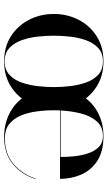

<svg xmlns="http://www.w3.org/2000/svg" viewBox="184 -694 520 928"><g transform="rotate(90 444.0 -230.0)"><path d="M47.5 -230Q47.5 -295 75.5 -349.5Q103.5 -404 154.8 -437Q206 -470 276.5 -470Q347 -470 398.5 -437Q450 -404 477.8 -349.5Q505.5 -295 505.5 -230Q505.5 -165 477.8 -110.5Q450 -56 398.5 -23Q347 10 276.5 10Q206 10 154.8 -23Q103.5 -56 75.5 -110.5Q47.5 -165 47.5 -230ZM152.5 -230Q152.5 -195 156.8 -154Q161 -113 173.8 -76.2Q186.5 -39.5 211.2 -16Q236 7.5 276.5 7.5Q317.5 7.5 342.2 -16Q367 -39.5 379.5 -76.2Q392 -113 396.5 -154Q401 -195 401 -230Q401 -265.5 396.5 -306.2Q392 -347 379.5 -383.8Q367 -420.5 342.2 -444Q317.5 -467.5 276.5 -467.5Q236 -467.5 211.2 -444Q186.5 -420.5 173.8 -383.8Q161 -347 156.8 -306.2Q152.5 -265.5 152.5 -230ZM845.5 -142.5Q826 -77.5 775 -33.8Q724 10 641 10Q575.5 10 522.8 -18.8Q470 -47.5 439 -101.2Q408 -155 408 -230Q408 -305 438.2 -358.8Q468.5 -412.5 520.5 -441.2Q572.5 -470 638 -470Q712 -470 757.5 -440.2Q803 -410.5 823.8 -362.5Q844.5 -314.5 844.5 -260H513.5Q513 -245.5 513 -230Q513 -187 518.8 -145.2Q524.5 -103.5 539.2 -69.2Q554 -35 580.2 -14.2Q606.5 6.5 647.5 6.5Q725 6.5 774.5 -37Q824 -80.5 843 -142.5ZM638 -467.5Q593 -467.5 566.8 -438Q540.5 -408.5 528.5 -361.5Q516.5 -314.5 514 -263H738.5Q739 -292 735.5 -327Q732 -362 721.8 -394Q711.5 -426 691.2 -446.8Q671 -467.5 638 -467.5Z"/></g></svg>

Font: Bodoni* 72pt
Style: Regular
Weight: 400
Version: Version 2.3